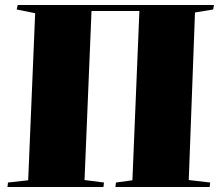

<svg xmlns="http://www.w3.org/2000/svg" viewBox="-20 -750 888 770"><path d="M10 0 12 -18 93 -27 121 -697 47 -712 51 -730H838L835 -712L762 -700L737 -28L823 -18L821 0H443L445 -18L511 -27L539 -706H347L319 -28L397 -18L395 0Z"/></svg>

Font: Literata 72pt Black
Style: Italic
Weight: 900
Italic angle: -2°
Designer: Latin by Veronika Burian and Jose Scaglione. Greek by Irene Vlachou. Cyrillic by Vera Evstafieva
Foundry: TypeTogether
Version: Version 3.002